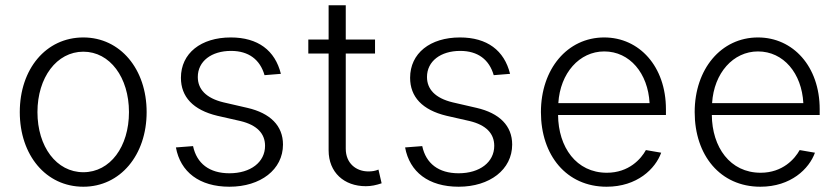

<svg xmlns="http://www.w3.org/2000/svg" viewBox="-20 -696 3182 728"><path d="M296 12C436 12 536 -108 536 -271C536 -434 436 -554 296 -554C154 -554 55 -434 55 -271C55 -108 154 12 296 12ZM122 -271C122 -402 195 -500 296 -500C397 -500 469 -402 469 -271C469 -140 398 -43 296 -43C194 -43 122 -140 122 -271Z M983 -411 1045 -416C1023 -505 958 -554 855 -554C742 -554 666 -494 666 -401C666 -329 712 -279 804 -257L892 -237C954 -222 985 -190 985 -143C985 -81 930 -39 850 -39C774 -39 726 -76 712 -142L647 -137C664 -44 736 12 850 12C968 12 1053 -53 1053 -148C1053 -219 1005 -267 918 -287L827 -308C761 -324 730 -358 730 -404C730 -464 782 -503 856 -503C923 -503 966 -470 983 -411Z M1226 -676V-546H1149V-493H1226V-126C1226 -42 1285 10 1367 10C1388 10 1406 6 1427 -1L1415 -53C1403 -48 1391 -46 1377 -46C1330 -46 1291 -77 1291 -132V-493H1402V-546H1291V-676Z M1852 -411 1914 -416C1892 -505 1827 -554 1724 -554C1611 -554 1535 -494 1535 -401C1535 -329 1581 -279 1673 -257L1761 -237C1823 -222 1854 -190 1854 -143C1854 -81 1799 -39 1719 -39C1643 -39 1595 -76 1581 -142L1516 -137C1533 -44 1605 12 1719 12C1837 12 1922 -53 1922 -148C1922 -219 1874 -267 1787 -287L1696 -308C1630 -324 1599 -358 1599 -404C1599 -464 1651 -503 1725 -503C1792 -503 1835 -470 1852 -411Z M2280 12C2396 12 2465 -56 2487 -117L2429 -127C2411 -94 2365 -41 2281 -41C2165 -41 2097 -138 2096 -260H2505V-282C2505 -444 2404 -554 2271 -554C2131 -554 2031 -434 2031 -271C2031 -107 2128 12 2280 12ZM2097 -305C2104 -419 2177 -501 2271 -501C2368 -501 2437 -418 2443 -305Z M2863 12C2979 12 3048 -56 3070 -117L3012 -127C2994 -94 2948 -41 2864 -41C2748 -41 2680 -138 2679 -260H3088V-282C3088 -444 2987 -554 2854 -554C2714 -554 2614 -434 2614 -271C2614 -107 2711 12 2863 12ZM2680 -305C2687 -419 2760 -501 2854 -501C2951 -501 3020 -418 3026 -305Z"/></svg>

Font: Wafeq Light
Style: Regular
Weight: 300
Designer: Rasmus Andersson & Azza Alameddine
Foundry: Google & TypeTogether
Version: Version 3.000;January 28, 2025;FontCreator 15.0.0.3014 64-bi